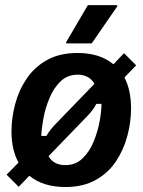

<svg xmlns="http://www.w3.org/2000/svg" viewBox="-20 -720 559 752"><path d="M235.8 12.5Q148.3 12.5 95 -31.7L53.3 11.7L5.8 -35.8L52.5 -83.3Q25 -133.3 25 -205Q25 -257.5 39.2 -311.7Q53.3 -365.8 84.2 -411.7Q115 -457.5 164.2 -485Q213.3 -512.5 284.2 -512.5Q370.8 -512.5 424.2 -468.3L465.8 -511.7L513.3 -464.2L467.5 -416.7Q493.3 -366.7 493.3 -295Q493.3 -243.3 479.2 -189.2Q465 -135 435 -89.2Q405 -43.3 355.4 -15.4Q305.8 12.5 235.8 12.5ZM235.8 -73.3Q275.8 -73.3 302.9 -99.2Q330 -125 346.2 -164.2Q362.5 -203.3 370 -243.8Q377.5 -284.2 377.5 -313.3H357.5Q350 -299.2 340.8 -287.1Q331.7 -275 319.2 -262.5L170 -108.3Q190 -73.3 235.8 -73.3ZM141.7 -187.5H161.7Q169.2 -200.8 178.8 -212.9Q188.3 -225 200.8 -237.5L350 -391.7Q329.2 -427.5 284.2 -427.5Q244.2 -427.5 217.1 -401.2Q190 -375 173.8 -335.8Q157.5 -296.7 150 -256.2Q142.5 -215.8 141.7 -187.5ZM239.2 -550V-555L324.2 -700H439.2V-695L339.2 -550Z"/></svg>

Font: Familjen Grotesk SemiBold
Style: Italic
Weight: 600
Italic angle: -9.46201°
Designer: Anders Wikstroem, Jonas Baeckman, Matilda Gysing, Kristian Moeller
Foundry: Familjen STHLM AB
Version: Version 2.002